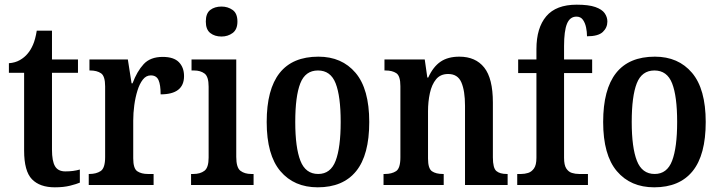

<svg xmlns="http://www.w3.org/2000/svg" viewBox="-20 -790 3076 820"><path d="M214 10Q150 10 116.5 -24.5Q83 -59 83 -147V-479H18V-520Q45 -522 65 -533.5Q85 -545 98 -561Q111 -576 121 -599Q131 -622 137 -659H202V-536H313V-479H202V-151Q202 -102 215 -80Q228 -58 259 -58Q277 -58 292 -60Q307 -62 321 -66V-10Q307 -4 279.5 3Q252 10 214 10Z M359 0V-47H362Q391 -47 410 -59.5Q429 -72 429 -119V-421Q429 -465 411.5 -477Q394 -489 365 -489H362V-536H526L542 -434H546Q565 -485 593.5 -516Q622 -547 675 -547Q722 -547 744 -524.5Q766 -502 766 -465Q766 -387 666 -387Q666 -428 657 -448Q648 -468 624 -468Q604 -468 590 -450Q576 -432 567 -403Q558 -374 553.5 -340.5Q549 -307 549 -275V-114Q549 -70 566.5 -58.5Q584 -47 611 -47H636V0Z M926 -634Q897 -634 878 -649Q859 -664 859 -698Q859 -733 878 -747.5Q897 -762 926 -762Q953 -762 973.5 -747.5Q994 -733 994 -698Q994 -664 973.5 -649Q953 -634 926 -634ZM796 0V-47H806Q835 -47 853 -60.5Q871 -74 871 -117V-420Q871 -463 853.5 -476Q836 -489 809 -489H798V-536H989V-120Q989 -74 1007 -60.5Q1025 -47 1053 -47H1063V0Z M1337 10Q1236 10 1177.5 -59Q1119 -128 1119 -269Q1119 -548 1340 -548Q1440 -548 1498.5 -479Q1557 -410 1557 -269Q1557 -128 1501 -59Q1445 10 1337 10ZM1339 -47Q1392 -47 1413.5 -103.5Q1435 -160 1435 -269Q1435 -379 1413.5 -434Q1392 -489 1338 -489Q1284 -489 1262.5 -434Q1241 -379 1241 -269Q1241 -160 1263 -103.5Q1285 -47 1339 -47Z M1618 0V-47H1624Q1653 -47 1671.5 -59Q1690 -71 1690 -118V-422Q1690 -466 1672.5 -477.5Q1655 -489 1627 -489H1622V-536H1794L1805 -459H1809Q1830 -505 1861.5 -526.5Q1893 -548 1942 -548Q2011 -548 2048 -501.5Q2085 -455 2085 -352V-118Q2085 -72 2100 -59.5Q2115 -47 2144 -47H2148V0H1966V-338Q1966 -402 1950.5 -438Q1935 -474 1894 -474Q1861 -474 1842.5 -451.5Q1824 -429 1816 -392.5Q1808 -356 1808 -315V-113Q1808 -70 1825 -58.5Q1842 -47 1871 -47H1875V0Z M2189 0V-47H2206Q2221 -47 2235.5 -51.5Q2250 -56 2260.5 -70.5Q2271 -85 2271 -116V-478H2193V-536H2271V-580Q2271 -671 2313 -720.5Q2355 -770 2443 -770Q2494 -770 2522.5 -760Q2551 -750 2562.5 -733.5Q2574 -717 2574 -698Q2574 -672 2554.5 -653.5Q2535 -635 2487 -635Q2487 -654 2483 -673Q2479 -692 2469.5 -705.5Q2460 -719 2442 -719Q2414 -719 2401.5 -688.5Q2389 -658 2389 -593V-536H2509V-478H2389V-116Q2389 -85 2398.5 -70.5Q2408 -56 2422.5 -51.5Q2437 -47 2453 -47H2491V0Z M2774 10Q2673 10 2614.5 -59Q2556 -128 2556 -269Q2556 -548 2777 -548Q2877 -548 2935.5 -479Q2994 -410 2994 -269Q2994 -128 2938 -59Q2882 10 2774 10ZM2776 -47Q2829 -47 2850.5 -103.5Q2872 -160 2872 -269Q2872 -379 2850.5 -434Q2829 -489 2775 -489Q2721 -489 2699.5 -434Q2678 -379 2678 -269Q2678 -160 2700 -103.5Q2722 -47 2776 -47Z"/></svg>

Font: Noto Serif Myanmar Cond SemBd
Style: Regular
Weight: 600
Width: 3
Designer: Ben Mitchell and the Monotype Design Team
Foundry: Monotype Imaging Inc.
Version: Version 2.106; ttfautohint (v1.8.4.7-5d5b)